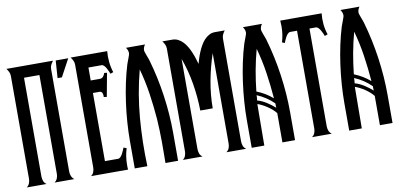

<svg xmlns="http://www.w3.org/2000/svg" viewBox="-66 -887 2267 1091"><g transform="rotate(-10 1067.0 -342.0)"><path d="M10.7 0Q22 -8.3 26.9 -20.8Q31.7 -33.2 31.7 -46.4V-639.6Q31.7 -652.3 26.4 -663.3Q21 -674.3 13.7 -683.6H282.7Q275.4 -674.3 269.5 -663.3Q263.7 -652.3 263.7 -639.6V-46.4Q263.7 -33.2 268.8 -20.8Q273.9 -8.3 285.2 0H170.9Q182.6 -8.3 187.5 -20.8Q192.4 -33.2 192.4 -46.4V-616.7H103.5V-46.4Q103.5 -33.2 108.2 -20.5Q112.8 -7.8 125 0Z M381.3 0Q393.1 -8.3 397.7 -20.8Q402.3 -33.2 402.3 -46.4V-639.6Q402.3 -652.3 397 -663.3Q391.6 -674.3 384.3 -683.6H595.2Q592.3 -652.8 595.5 -621.3Q598.6 -589.8 608.4 -560.1L591.3 -553.7Q588.9 -559.6 585 -569.1Q581.1 -578.6 575.9 -587.6Q570.8 -596.7 564.2 -603.5Q557.6 -610.4 549.8 -610.4H474.1V-535.6H526.4Q539.1 -535.6 546.4 -544.4Q553.7 -553.2 557.1 -564.5L572.8 -562.5L547.9 -427.7L530.8 -430.2Q531.2 -435.1 530.8 -440.7Q530.3 -446.3 528.6 -451.4Q526.9 -456.5 522.9 -460Q519 -463.4 512.7 -463.4H474.1V-70.3H549.8Q557.6 -70.3 564.2 -77.1Q570.8 -84 575.9 -93.3Q581.1 -102.5 585 -112.3Q588.9 -122.1 591.3 -127.9L608.4 -121.1Q601.1 -99.1 597.7 -75.7Q594.2 -52.2 594.2 -28.8Q594.2 -21.5 594.2 -14.2Q594.2 -6.8 595.2 0ZM297.9 -682.1H370.1L315.9 -581.5H291Z M759.3 -548.8Q724.1 -414.6 712.6 -276.9Q701.2 -139.2 706.5 0H633.8V-160.2Q633.8 -210 637.7 -265.4Q641.6 -320.8 649.4 -377.2Q657.2 -433.6 668.7 -487.8Q680.2 -542 694.8 -589.4Q696.3 -594.2 699.7 -603Q703.1 -611.8 706.5 -621.1Q710 -630.4 712.6 -638.4Q715.3 -646.5 715.3 -650.9Q715.3 -660.2 711.9 -668.5Q708.5 -676.8 703.6 -683.6H813.5Q808.6 -676.8 805.4 -668.7Q802.2 -660.6 802.2 -652.3Q802.2 -647.9 804.9 -639.6Q807.6 -631.3 811 -622.1Q814.5 -612.8 817.9 -603.8Q821.3 -594.7 822.8 -589.4Q852.5 -486.8 868.2 -376.7Q883.8 -266.6 883.8 -160.2V0H811Q811 -29.8 811.5 -60.1Q812 -90.3 811.8 -121.8Q811.5 -153.3 810.5 -186.3Q809.6 -219.2 807.1 -254.9Q801.3 -329.1 790.3 -403.1Q779.3 -477.1 759.3 -548.8Z M970.2 -683.6Q988.8 -683.6 1003.9 -675.8Q1019 -668 1031.5 -655Q1043.9 -642.1 1053.7 -625.2Q1063.5 -608.4 1071 -590.3Q1078.6 -572.3 1084.2 -554.4Q1089.8 -536.6 1093.8 -522Q1097.7 -536.1 1103.3 -553.7Q1108.9 -571.3 1116.5 -589.1Q1124 -606.9 1133.8 -624Q1143.6 -641.1 1156 -654.3Q1168.5 -667.5 1183.6 -675.5Q1198.7 -683.6 1216.8 -683.6H1273.4Q1266.1 -674.3 1260.7 -663.3Q1255.4 -652.3 1255.4 -639.6V-46.4Q1255.4 -33.2 1260 -20.5Q1264.6 -7.8 1276.9 0H1162.6Q1174.3 -8.3 1179 -20.8Q1183.6 -33.2 1183.6 -46.4V-567.9Q1158.7 -494.6 1144 -415.5Q1129.4 -336.4 1129.4 -259.3H1057.6Q1056.6 -335.9 1043.5 -415.5Q1030.3 -495.1 1003.9 -566.9V-46.4Q1003.9 -33.2 1008.3 -20.5Q1012.7 -7.8 1025.4 0H911.1Q922.4 -8.3 927 -20.8Q931.6 -33.2 931.6 -46.4V-639.6Q931.6 -652.3 926.3 -663.3Q920.9 -674.3 913.6 -683.6Z M1488.3 -683.6Q1483.4 -676.8 1480.2 -668.7Q1477.1 -660.6 1477.1 -652.3Q1477.1 -647.9 1479.7 -639.6Q1482.4 -631.3 1485.8 -622.1Q1489.3 -612.8 1492.7 -603.8Q1496.1 -594.7 1497.6 -589.4Q1527.3 -486.8 1543 -376.7Q1558.6 -266.6 1558.6 -160.2V0H1485.8V-168.9Q1477.5 -179.7 1465.1 -190.7Q1452.6 -201.7 1438.5 -211.2Q1424.3 -220.7 1409.9 -228Q1395.5 -235.4 1383.3 -239.3Q1383.3 -178.7 1382.3 -119.6Q1381.3 -60.5 1381.3 0H1308.6V-160.2Q1308.6 -210 1312.5 -265.4Q1316.4 -320.8 1324.2 -377.2Q1332 -433.6 1343.5 -487.8Q1355 -542 1369.6 -589.4Q1371.1 -594.2 1374.5 -603Q1377.9 -611.8 1381.3 -621.1Q1384.8 -630.4 1387.5 -638.4Q1390.1 -646.5 1390.1 -650.9Q1390.1 -660.2 1386.7 -668.5Q1383.3 -676.8 1378.4 -683.6ZM1481.9 -254.9Q1476.1 -329.1 1465.1 -403.1Q1454.1 -477.1 1434.1 -548.8Q1418 -489.7 1407.2 -430.4Q1396.5 -371.1 1390.1 -310.5Q1415.5 -300.3 1438.5 -286.6Q1461.4 -272.9 1481.9 -254.9ZM1387.7 -289.6Q1387.7 -282.2 1387.2 -274.4Q1386.7 -266.6 1385.7 -259.3Q1399.4 -255.9 1412.8 -249.5Q1426.3 -243.2 1439 -235.1Q1451.7 -227.1 1463.4 -218Q1475.1 -209 1485.8 -199.7Q1484.9 -206.1 1484.9 -212.6Q1484.9 -219.2 1484.9 -225.1Q1442.9 -266.6 1387.7 -289.6Z M1656.2 0Q1668 -7.8 1672.9 -20.5Q1677.7 -33.2 1677.7 -46.4V-610.4H1639.2Q1630.9 -610.4 1624.3 -603.5Q1617.7 -596.7 1612.5 -587.6Q1607.4 -578.6 1603.5 -569.1Q1599.6 -559.6 1597.2 -553.7L1582 -560.1Q1595.2 -602.5 1595.2 -649.9Q1595.2 -666.5 1593.8 -683.6H1832.5Q1829.1 -652.8 1832 -621.3Q1835 -589.8 1845.2 -560.1L1828.1 -553.7Q1825.7 -559.6 1821.8 -569.1Q1817.9 -578.6 1812.5 -587.6Q1807.1 -596.7 1800.5 -603.5Q1793.9 -610.4 1786.1 -610.4H1749.5V-46.4Q1749.5 -33.2 1754.2 -20.5Q1758.8 -7.8 1771 0Z M2050.8 -683.6Q2045.9 -676.8 2042.7 -668.7Q2039.6 -660.6 2039.6 -652.3Q2039.6 -647.9 2042.2 -639.6Q2044.9 -631.3 2048.3 -622.1Q2051.8 -612.8 2055.2 -603.8Q2058.6 -594.7 2060.1 -589.4Q2089.8 -486.8 2105.5 -376.7Q2121.1 -266.6 2121.1 -160.2V0H2048.3V-168.9Q2040 -179.7 2027.6 -190.7Q2015.1 -201.7 2001 -211.2Q1986.8 -220.7 1972.4 -228Q1958 -235.4 1945.8 -239.3Q1945.8 -178.7 1944.8 -119.6Q1943.8 -60.5 1943.8 0H1871.1V-160.2Q1871.1 -210 1875 -265.4Q1878.9 -320.8 1886.7 -377.2Q1894.5 -433.6 1906 -487.8Q1917.5 -542 1932.1 -589.4Q1933.6 -594.2 1937 -603Q1940.4 -611.8 1943.8 -621.1Q1947.3 -630.4 1950 -638.4Q1952.6 -646.5 1952.6 -650.9Q1952.6 -660.2 1949.2 -668.5Q1945.8 -676.8 1940.9 -683.6ZM2044.4 -254.9Q2038.6 -329.1 2027.6 -403.1Q2016.6 -477.1 1996.6 -548.8Q1980.5 -489.7 1969.7 -430.4Q1959 -371.1 1952.6 -310.5Q1978 -300.3 2001 -286.6Q2023.9 -272.9 2044.4 -254.9ZM1950.2 -289.6Q1950.2 -282.2 1949.7 -274.4Q1949.2 -266.6 1948.2 -259.3Q1961.9 -255.9 1975.3 -249.5Q1988.8 -243.2 2001.5 -235.1Q2014.2 -227.1 2025.9 -218Q2037.6 -209 2048.3 -199.7Q2047.4 -206.1 2047.4 -212.6Q2047.4 -219.2 2047.4 -225.1Q2005.4 -266.6 1950.2 -289.6Z"/></g></svg>

Font: XAYAX
Style: Regular
Weight: 400
Designer: Peter Wiegel
Foundry: Peter Wiegel
Version: Version 1.000 2009 initial release